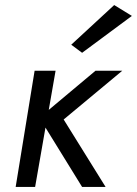

<svg xmlns="http://www.w3.org/2000/svg" viewBox="-20 -740 542 760"><path d="M502 -677 432 -720 262 -563 305 -531ZM117 -460 42 0H119L160 -235L305 0H398L232 -267L464 -460H358L173 -305L200 -460Z"/></svg>

Font: Jost
Style: Italic
Weight: 400
Italic angle: -5°
Version: Version 3.710